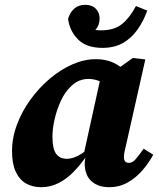

<svg xmlns="http://www.w3.org/2000/svg" viewBox="-20 -762 659 798"><path d="M152 16Q115 16 88 0.5Q61 -15 45.5 -48Q30 -81 30 -133Q30 -189 50.5 -244Q71 -299 106.5 -348Q142 -397 187 -435Q232 -473 281 -494.5Q330 -516 377 -516Q403 -516 423.5 -511Q444 -506 462 -496Q480 -486 497 -472L436 -399Q412 -418 390.5 -426Q369 -434 347 -434Q335 -434 322.5 -431Q310 -428 297 -420.5Q284 -413 273 -401Q249 -378 232.5 -342Q216 -306 207 -266.5Q198 -227 198 -194Q198 -143 213.5 -122.5Q229 -102 257 -102Q272 -102 288 -107.5Q304 -113 320.5 -124Q337 -135 354 -151L357 -107H335Q313 -76 285.5 -47.5Q258 -19 224 -1.5Q190 16 152 16ZM434 16Q388 16 360.5 -8.5Q333 -33 332 -81Q332 -86 332.5 -90Q333 -94 333.5 -98.5Q334 -103 335 -107H325L400 -448L431 -449L532 -521L584 -515L505 -164Q501 -147 498 -133.5Q495 -120 495 -109Q495 -98 500 -91.5Q505 -85 516 -85Q530 -85 543 -99.5Q556 -114 577 -144L617 -119Q598 -84 571.5 -53.5Q545 -23 510.5 -3.5Q476 16 434 16ZM406 -563Q339 -563 304 -598.5Q269 -634 263 -684Q271 -711 289 -726.5Q307 -742 334 -742Q362 -742 378 -726Q394 -710 394 -685Q394 -657 376 -637Q358 -617 328 -608L308 -661Q329 -649 351 -642.5Q373 -636 401 -636Q455 -636 487 -662Q519 -688 545 -737L592 -718Q576 -673 550.5 -637.5Q525 -602 489.5 -582.5Q454 -563 406 -563Z"/></svg>

Font: Source Serif 4 ExtraBold
Style: Italic
Weight: 800
Italic angle: -12°
Designer: Frank Grießhammer
Foundry: Adobe Systems Incorporated
Version: Version 4.004;hotconv 1.0.116;makeotfexe 2.5.65601